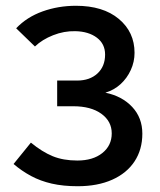

<svg xmlns="http://www.w3.org/2000/svg" viewBox="-20 -627 555 665"><path d="M247 -348Q291 -348 317.5 -372.5Q344 -397 344 -438Q344 -475 315.5 -496.5Q287 -518 241 -519Q202 -520 164 -505Q126 -490 101 -466L36 -529Q73 -568 127.5 -587.5Q182 -607 243 -607Q337 -607 391.5 -561.5Q446 -516 446 -444Q446 -413 433 -384.5Q420 -356 397.5 -335.5Q375 -315 345 -306Q403 -294 438 -256.5Q473 -219 473 -164Q473 -109 446 -68Q419 -27 368.5 -4.5Q318 18 249 18Q199 18 159.5 9Q120 0 87.5 -17.5Q55 -35 27 -59L87 -133Q126 -101 162.5 -86Q199 -71 248 -71Q302 -71 334.5 -97Q367 -123 367 -165Q367 -207 331 -233Q295 -259 234 -259H178V-348Z"/></svg>

Font: Podkova SemiBold
Style: Regular
Weight: 600
Designer: Ilya Yudin
Foundry: Cyreal (www.cyreal.org)
Version: Version 2.103